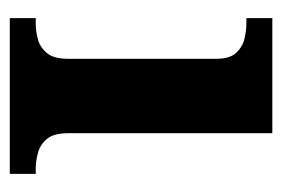

<svg xmlns="http://www.w3.org/2000/svg" viewBox="-112 -464 576 392"><g transform="rotate(90 176.0 -268.0)"><path d="M17 0V-53H29Q44 -53 60.5 -57.5Q77 -62 88.5 -76Q100 -90 100 -118V-422Q100 -449 88 -462Q76 -475 59.5 -479Q43 -483 29 -483H17V-536H252V-118Q252 -90 263.5 -76Q275 -62 292 -57.5Q309 -53 323 -53H335V0Z"/></g></svg>

Font: Noto Serif Tamil
Style: Bold
Weight: 700
Designer: Indian Type Foundry, Tom Grace, and the Monotype Design Team
Foundry: Monotype Imaging Inc.
Version: Version 2.003